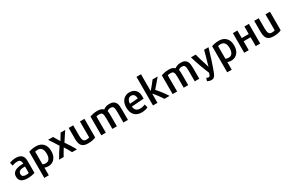

<svg xmlns="http://www.w3.org/2000/svg" viewBox="217 -2572 6888 4569"><g transform="rotate(-30 3660.5 -287.0)"><path d="M474 -16V-347Q474 -448 421 -497.5Q368 -547 266 -547Q208 -547 162 -535.5Q116 -524 90 -513L112 -423Q136 -434 171.5 -443.5Q207 -453 251 -453Q312 -453 332.5 -421.5Q353 -390 354 -336Q346 -337 333.5 -337.5Q321 -338 308 -338Q236 -337 177 -318Q118 -299 83 -259.5Q48 -220 48 -155Q48 -67 106 -25Q164 17 267 17Q335 17 389.5 6.5Q444 -4 474 -16ZM355 -81Q340 -77 321 -74Q302 -71 276 -71Q226 -71 197.5 -91Q169 -111 169 -157Q169 -195 188.5 -217Q208 -239 241 -248.5Q274 -258 312 -258Q324 -258 334.5 -258Q345 -258 355 -257Z M1081 -267Q1081 -398 1010 -472Q939 -546 817 -546Q753 -546 702.5 -535.5Q652 -525 617 -511V206H741V-4Q757 3 783 9Q809 15 840 15Q915 15 969 -20Q1023 -55 1052 -118.5Q1081 -182 1081 -267ZM956 -265Q956 -179 923.5 -128Q891 -77 819 -77Q794 -77 774 -83.5Q754 -90 741 -96V-443Q753 -448 771 -450.5Q789 -453 815 -453Q886 -453 921 -403.5Q956 -354 956 -265Z M1631 6Q1591 -67 1544.5 -140.5Q1498 -214 1452 -281Q1493 -345 1534.5 -407.5Q1576 -470 1618 -534H1493Q1466 -489 1438.5 -444.5Q1411 -400 1384 -356H1390L1284 -534H1148Q1190 -469 1232 -404.5Q1274 -340 1314 -275Q1269 -209 1223.5 -137.5Q1178 -66 1138 6H1265Q1278 -19 1297.5 -53Q1317 -87 1339.5 -124Q1362 -161 1382 -192Q1413 -143 1443.5 -90.5Q1474 -38 1496 6Z M2147 -25V-534H2023V-94Q2011 -89 1989.5 -85Q1968 -81 1940 -81Q1896 -81 1874 -102.5Q1852 -124 1845 -163.5Q1838 -203 1838 -257V-534H1714V-222Q1714 -150 1733 -96Q1752 -42 1800 -12.5Q1848 17 1933 17Q2007 17 2061.5 5Q2116 -7 2147 -25Z M3031 6V-295Q3031 -342 3025.5 -387Q3020 -432 3000.5 -468Q2981 -504 2941.5 -525Q2902 -546 2834 -546Q2774 -546 2732 -528.5Q2690 -511 2666 -491Q2643 -516 2605.5 -531Q2568 -546 2509 -546Q2441 -546 2389.5 -535Q2338 -524 2299 -510V6H2423V-440Q2436 -445 2456 -448Q2476 -451 2504 -451Q2552 -451 2572.5 -430.5Q2593 -410 2598 -371Q2603 -332 2603 -277V6H2727V-286Q2727 -317 2725.5 -353.5Q2724 -390 2719 -418Q2733 -431 2757 -441Q2781 -451 2814 -451Q2860 -451 2879 -429Q2898 -407 2902.5 -367.5Q2907 -328 2907 -277V6Z M3607 -246V-316Q3607 -426 3546.5 -486.5Q3486 -547 3383 -547Q3316 -547 3261.5 -514.5Q3207 -482 3175 -419.5Q3143 -357 3143 -265Q3143 -136 3210 -59.5Q3277 17 3407 17Q3466 17 3512 5Q3558 -7 3583 -20L3559 -112Q3537 -101 3501 -91.5Q3465 -82 3418 -82Q3349 -82 3313 -117.5Q3277 -153 3269 -222ZM3488 -320 3265 -303Q3267 -375 3298.5 -415Q3330 -455 3382 -455Q3432 -455 3459.5 -421.5Q3487 -388 3488 -320Z M4175 6Q4145 -42 4107 -95Q4069 -148 4028.5 -198Q3988 -248 3950 -289Q4000 -347 4056.5 -412.5Q4113 -478 4160 -536H4021Q3984 -487 3935.5 -427.5Q3887 -368 3843 -316V-780H3719V6H3843V-247Q3866 -225 3892 -193Q3918 -161 3944 -125Q3970 -89 3993.5 -54.5Q4017 -20 4034 6Z M4991 6V-295Q4991 -342 4985.5 -387Q4980 -432 4960.5 -468Q4941 -504 4901.5 -525Q4862 -546 4794 -546Q4734 -546 4692 -528.5Q4650 -511 4626 -491Q4603 -516 4565.5 -531Q4528 -546 4469 -546Q4401 -546 4349.5 -535Q4298 -524 4259 -510V6H4383V-440Q4396 -445 4416 -448Q4436 -451 4464 -451Q4512 -451 4532.5 -430.5Q4553 -410 4558 -371Q4563 -332 4563 -277V6H4687V-286Q4687 -317 4685.5 -353.5Q4684 -390 4679 -418Q4693 -431 4717 -441Q4741 -451 4774 -451Q4820 -451 4839 -429Q4858 -407 4862.5 -367.5Q4867 -328 4867 -277V6Z M5556 -534H5435Q5413 -449 5391.5 -370Q5370 -291 5345 -210Q5338 -186 5332 -160Q5326 -134 5323 -129Q5319 -141 5313.5 -162.5Q5308 -184 5300 -210Q5272 -293 5247.5 -374.5Q5223 -456 5204 -534H5073Q5115 -393 5163.5 -258.5Q5212 -124 5264 -1Q5259 17 5252 38Q5245 59 5233.5 74Q5222 89 5203 89Q5191 89 5178 84Q5165 79 5145 69L5120 150Q5138 158 5166 168.5Q5194 179 5230 179Q5280 179 5309 149Q5338 119 5361 62Q5414 -78 5462 -226Q5510 -374 5556 -534Z M6107 -267Q6107 -398 6036 -472Q5965 -546 5843 -546Q5779 -546 5728.5 -535.5Q5678 -525 5643 -511V206H5767V-4Q5783 3 5809 9Q5835 15 5866 15Q5941 15 5995 -20Q6049 -55 6078 -118.5Q6107 -182 6107 -267ZM5982 -265Q5982 -179 5949.5 -128Q5917 -77 5845 -77Q5820 -77 5800 -83.5Q5780 -90 5767 -96V-443Q5779 -448 5797 -450.5Q5815 -453 5841 -453Q5912 -453 5947 -403.5Q5982 -354 5982 -265Z M6666 -534H6542V-327H6350V-534H6226V6H6350V-238H6542V6H6666Z M7245 -25V-534H7121V-94Q7109 -89 7087.5 -85Q7066 -81 7038 -81Q6994 -81 6972 -102.5Q6950 -124 6943 -163.5Q6936 -203 6936 -257V-534H6812V-222Q6812 -150 6831 -96Q6850 -42 6898 -12.5Q6946 17 7031 17Q7105 17 7159.5 5Q7214 -7 7245 -25Z"/></g></svg>

Font: Repo DemiBold
Style: Regular
Weight: 600
Designer: Stefan Peev
Foundry: Context Ltd
Version: Version 1.502